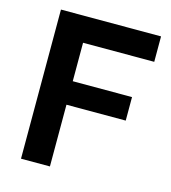

<svg xmlns="http://www.w3.org/2000/svg" viewBox="-107 -797 787 883"><g transform="rotate(15 287.0 -355.0)"><path d="M74.2 0V-710H550.8V-588.9H211.9V-405.8H494.1V-293.9H211.9V0Z"/></g></svg>

Font: Rawline
Style: Bold
Weight: 700
Designer: Matt McInerney, Pablo Impallari, Rodrigo Fuenzalida
Foundry: Matt McInerney, Pablo Impallari, Rodrigo Fuenzalida
Version: Version 4.020;PS 004.020;hotconv 1.0.88;makeotf.lib2.5.64775